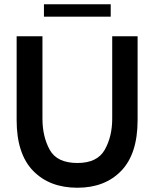

<svg xmlns="http://www.w3.org/2000/svg" viewBox="-20 -870 724 900"><path d="M58 -700H179V-314Q179 -230 213 -168Q247 -106 343 -106Q436 -106 471 -168Q506 -230 506 -314V-700H625V-307Q625 -149 548.5 -69.5Q472 10 343 10Q212 10 135 -69.5Q58 -149 58 -307ZM186 -850H499V-792H186Z"/></svg>

Font: Lopes Sans SemiBold
Style: Regular
Weight: 600
Designer: Gabriel Lam, Diego Maldonado
Foundry: TypeRant, Foresti Design
Version: Version 4.000